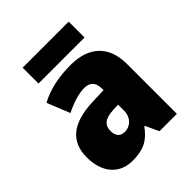

<svg xmlns="http://www.w3.org/2000/svg" viewBox="-204 -851 985 985"><g transform="rotate(-45 288.0 -358.5)"><path d="M459 -727H125V-612H459ZM310 -563C219 -563 144 -546 84 -513L134 -389C186 -415 235 -430 275 -430C314 -430 337 -410 337 -362V-352L252 -349C109 -343 32 -287 32 -169C32 -59 91 10 186 10C270 10 311 -15 354 -73H357L391 0H517V-363C517 -494 439 -563 310 -563ZM299 -245 337 -247V-202C337 -155 304 -123 263 -123C233 -123 214 -141 214 -179C214 -220 238 -242 299 -245Z"/></g></svg>

Font: Noto Sans Telugu SemiCondensed Black
Style: Regular
Weight: 900
Width: 4
Designer: Jelle Bosma - Monotype Design Team
Foundry: Monotype Imaging Inc.
Version: Version 2.005